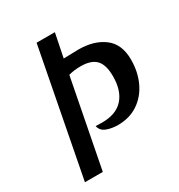

<svg xmlns="http://www.w3.org/2000/svg" viewBox="-159 -767 813 874"><g transform="rotate(-30 247.5 -330.0)"><path d="M310 -538Q392 -538 443.5 -499Q495 -460 495 -379Q495 -314 470.5 -262Q446 -210 401 -180Q356 -150 295 -150Q262 -150 235.5 -160.5Q209 -171 204 -197Q219 -196 238 -196Q312 -196 349 -237.5Q386 -279 386 -354Q386 -414 361 -440.5Q336 -467 280 -467Q247 -467 217 -459L128 0H34L161 -660H257L232 -536Q284 -538 310 -538Z"/></g></svg>

Font: Sansita Light Italic
Style: Regular
Weight: 300
Italic angle: -11°
Designer: Pablo Cosgaya
Foundry: Omnibus-Type
Version: Version 1.006